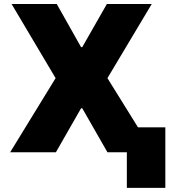

<svg xmlns="http://www.w3.org/2000/svg" viewBox="-20 -747 831 942"><path d="M258.5 -727.3 377.8 -515.6H383.5L504.3 -727.3H724.4L507.1 -363.6L733 0H507.1L383.5 -215.9H377.8L254.3 0H29.8L252.8 -363.6L36.9 -727.3ZM791.2 -122.2V174.7H602.3V-122.2Z"/></svg>

Font: Inter UI Black
Style: Regular
Weight: 900
Designer: Rasmus Andersson
Foundry: rsms
Version: 3.2;8d6f07862